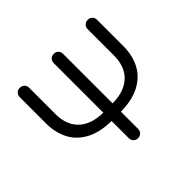

<svg xmlns="http://www.w3.org/2000/svg" viewBox="-170 -1019 1257 1257"><g transform="rotate(-45 458.0 -390.5)"><path d="M467 -202 463 -279H493Q560 -279 605 -296.5Q650 -314 677.5 -344Q705 -374 717 -412Q729 -450 729 -491V-738Q729 -757 741.5 -769Q754 -781 773 -781Q792 -781 804 -769Q816 -757 816 -738V-491Q816 -411 782.5 -345Q749 -279 677 -240.5Q605 -202 490 -202ZM427 -202Q312 -202 239.5 -240.5Q167 -279 133.5 -345Q100 -411 100 -491V-738Q100 -757 112.5 -769Q125 -781 143 -781Q162 -781 174.5 -769Q187 -757 187 -738V-491Q187 -450 199 -412Q211 -374 238.5 -344Q266 -314 311.5 -296.5Q357 -279 423 -279H453L449 -202ZM458 0Q439 0 427 -12.5Q415 -25 415 -43V-738Q415 -757 427 -769Q439 -781 458 -781Q477 -781 489 -769Q501 -757 501 -738V-43Q501 -25 489 -12.5Q477 0 458 0Z"/></g></svg>

Font: Comfortaa Medium
Style: Regular
Weight: 500
Designer: Johan Aakerlund
Foundry: Johan Aakerlund
Version: Version 3.104; ttfautohint (v1.8.1.43-b0c9)